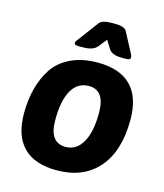

<svg xmlns="http://www.w3.org/2000/svg" viewBox="-110 -811 771 902"><g transform="rotate(15 275.0 -360.0)"><path d="M33 -211Q33 -343 91 -432Q121 -478 176.5 -504.5Q232 -531 307 -531Q415 -531 469.5 -475.5Q524 -420 524 -311Q524 -158 451.5 -75Q379 8 250 8Q142 8 87.5 -47.5Q33 -103 33 -211ZM262 -109Q314 -109 343.5 -159.5Q373 -210 373 -304Q373 -414 295 -414Q241 -414 212 -364Q183 -314 183 -218Q183 -109 262 -109ZM335 -728Q384 -728 394 -709L448 -607Q451 -599 451 -595Q451 -582 432 -582H410Q361 -582 346 -606L321 -646L290 -607Q271 -582 221 -582H197Q178 -582 178 -592Q178 -600 185 -607L261 -709Q274 -728 324 -728Z"/></g></svg>

Font: AsCom
Style: Bold Italic
Weight: 700
Italic angle: -48°
Designer: AsCom
Foundry: AsCom
Version: Version 1.001